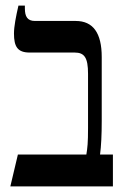

<svg xmlns="http://www.w3.org/2000/svg" viewBox="-20 -667 447 687"><path d="M17 0H384V-114H338C342 -144 344 -184 344 -235V-463C344 -549 313 -592 251 -592H105C78 -592 69 -608 69 -637V-647H46C37 -608 30 -572 30 -547C30 -500 43 -479 86 -479H247C282 -479 295 -461 295 -403V-209C295 -155 293 -139 289 -114H44Z"/></svg>

Font: Noto Serif Hebrew ExtraCondensed SemiBold
Style: Regular
Weight: 600
Width: 2
Designer: Monotype Design Team
Foundry: Monotype Imaging Inc.
Version: Version 2.004